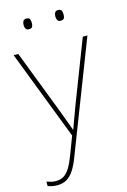

<svg xmlns="http://www.w3.org/2000/svg" viewBox="-146 -774 717 1081"><g transform="rotate(-15 212.0 -233.0)"><path d="M0 -528H27L164 -172Q176 -140 185.5 -115Q195 -90 202 -70.5Q209 -51 214 -37H216Q224 -59 235.5 -91Q247 -123 264 -168L403 -528H430L181 115Q165 158 146.5 186.5Q128 215 104.5 229Q81 243 48 243Q34 243 21 240.5Q8 238 -6 233V207Q8 212 20 215Q32 218 48 218Q74 218 93 206.5Q112 195 128 169.5Q144 144 160 102L201 -6ZM98 -678Q98 -690 103 -699.5Q108 -709 121 -709Q138 -709 142 -699.5Q146 -690 146 -678Q146 -665 142 -656Q138 -647 121 -647Q108 -647 103 -656Q98 -665 98 -678ZM283 -678Q283 -690 288 -699.5Q293 -709 306 -709Q323 -709 327 -699.5Q331 -690 331 -678Q331 -665 327 -656Q323 -647 306 -647Q293 -647 288 -656Q283 -665 283 -678Z"/></g></svg>

Font: Noto Sans Armenian Thin
Style: Regular
Weight: 250
Version: Version 2.007